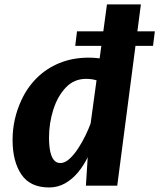

<svg xmlns="http://www.w3.org/2000/svg" viewBox="-20 -818 702 846"><path d="M654.3 -616H311.5L319.3 -680H662.3ZM196 8Q112.8 8 74.1 -49.5Q35.4 -106.9 35.4 -201.5Q35.4 -292.6 74 -376Q99.2 -431.5 141.7 -474Q184.1 -516.4 242.1 -540.2Q300.2 -564 371.4 -564Q382.8 -564 394.8 -563.3Q406.9 -562.5 419 -560.8L451.3 -798.5H600.8L496.6 0H358.5L366.5 -125.2Q349.1 -89.2 324.1 -58.9Q299.1 -28.7 267 -10.3Q234.8 8 196 8ZM245.8 -99.6Q265.9 -99.6 286 -117.9Q306.2 -136.2 324.3 -164Q342.5 -191.9 356.7 -221.4Q370.9 -250.9 379.3 -273.8L405.3 -464.1Q385.7 -470.5 358.6 -470.5Q306.4 -470.5 270.1 -432.4Q233.4 -393.9 214.7 -334.2Q196 -274.6 196 -212.1Q196 -177 201.1 -151.8Q206.3 -126.6 217.2 -113.1Q228.1 -99.6 245.8 -99.6Z"/></svg>

Font: Merriweather Sans Variable Regular
Style: Italic
Weight: 300
Italic angle: -8°
Designer: Eben Sorkin
Foundry: Eben Sorkin
Version: Version 2.001